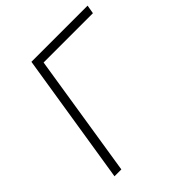

<svg xmlns="http://www.w3.org/2000/svg" viewBox="-192 -837 969 969"><g transform="rotate(-45 292.5 -352.5)"><path d="M72 0 184 -705H585L577 -659H225L121 0Z"/></g></svg>

Font: Nunito Sans 7pt SemiCondensed ExtraLight
Style: Italic
Weight: 250
Width: 4
Italic angle: -9°
Designer: Vernon Adams
Foundry: Vernon Adams
Version: Version 3.101;gftools[0.9.27]